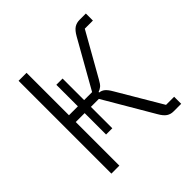

<svg xmlns="http://www.w3.org/2000/svg" viewBox="-178 -860 1021 1021"><g transform="rotate(-45 333.0 -349.0)"><path d="M99 0V-698H159V-379H226V-541H273V-379H333L484 -646Q501 -676 518 -687Q535 -698 558 -698H605V-645H544L406 -401Q393 -377 382.5 -368.5Q372 -360 358 -355V-351Q375 -349 388 -338.5Q401 -328 416 -302L563 -53H624V0H566Q545 0 528.5 -11Q512 -22 496 -50L333 -328H273V-167H226V-328H159V0Z"/></g></svg>

Font: IBM Plex Sans Light
Style: Regular
Weight: 300
Designer: Mike Abbink, Paul van der Laan, Pieter van Rosmalen
Foundry: Bold Monday
Version: Version 3.201